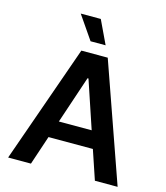

<svg xmlns="http://www.w3.org/2000/svg" viewBox="-134 -1041 991 1143"><g transform="rotate(15 362.0 -469.5)"><path d="M165 0H24.4L280.8 -727.5H443.4L699.2 0H559.1L498.5 -179.7H225.1ZM260.7 -285.2H462.9L364.7 -578.1H358.9ZM319.3 -795.4 220.2 -939.5H343.8L412.1 -795.4Z"/></g></svg>

Font: Inter Semi Bold
Style: Regular
Weight: 600
Designer: Rasmus Andersson
Foundry: rsms
Version: Version 4.000;git-e0f93cc